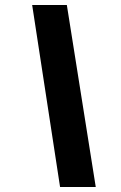

<svg xmlns="http://www.w3.org/2000/svg" viewBox="-20 -739 482 764"><path d="M219 5 108 -719H246L361 5Z"/></svg>

Font: Noto Sans ExtraBold
Style: Italic
Weight: 800
Italic angle: -12°
Designer: Monotype Design Team
Foundry: Monotype Imaging Inc.
Version: Version 2.013; ttfautohint (v1.8.4.7-5d5b)